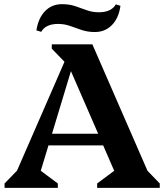

<svg xmlns="http://www.w3.org/2000/svg" viewBox="-20 -903 790 923"><path d="M2 0V-21L62 -83L290 -606L229 -669V-690H424L689 -82L748 -21V0H447V-21L529 -82L476 -204H213L176 -82L258 -21V0ZM230 -260H452L321 -561ZM436 -749Q402 -749 373.5 -758.5Q345 -768 317.5 -778Q290 -788 259 -788Q200 -788 178 -750L155 -757Q164 -816 196.5 -849.5Q229 -883 278 -883Q313 -883 341.5 -873.5Q370 -864 397 -854Q424 -844 455 -844Q515 -844 537 -882L559 -875Q551 -816 518 -782.5Q485 -749 436 -749Z"/></svg>

Font: Platypi SemiBold
Style: Regular
Weight: 600
Designer: David Sargent
Foundry: Bolt Cutter Type
Version: Version 1.200; ttfautohint (v1.8.4.7-5d5b)